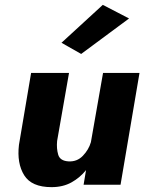

<svg xmlns="http://www.w3.org/2000/svg" viewBox="-20 -760 598 790"><path d="M215 -180 264 -460H108L58 -164Q49 -88 79.5 -39Q110 10 192 10Q239 10 274 -9.5Q309 -29 334 -60L324 0H476L554 -460H404L354 -175Q345 -144 321 -119Q297 -94 262 -96Q227 -98 219.5 -123.5Q212 -149 215 -180ZM511 -684 403 -740 233 -584 314 -538Z"/></svg>

Font: Jost* 700 Bold Italic
Style: Bold Italic
Weight: 700
Italic angle: -10°
Version: Version 3.200; ttfautohint (v0.97) -l 8 -r 50 -G 200 -x 14 -